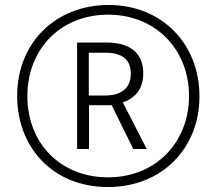

<svg xmlns="http://www.w3.org/2000/svg" viewBox="-20 -743 870 772"><path d="M414 9C630 9 782 -145 782 -356C782 -563 635 -723 416 -723C209 -723 49 -576 49 -357C49 -153 190 9 414 9ZM414 -30C223 -30 90 -167 90 -357C90 -544 222 -684 415 -684C607 -684 740 -543 740 -357C740 -174 610 -30 414 -30ZM290 -144H338V-320H429L516 -144H570L474 -331C523 -349 556 -384 556 -448C556 -533 499 -572 408 -572H290ZM403 -359H337V-531H404C468 -531 506 -506 506 -447C506 -385 463 -359 403 -359Z"/></svg>

Font: Noto Sans Kannada ExtraCondensed Light
Style: Regular
Weight: 300
Width: 2
Designer: Jelle Bosma - Monotype Design Team
Foundry: Monotype Imaging Inc.
Version: Version 2.005